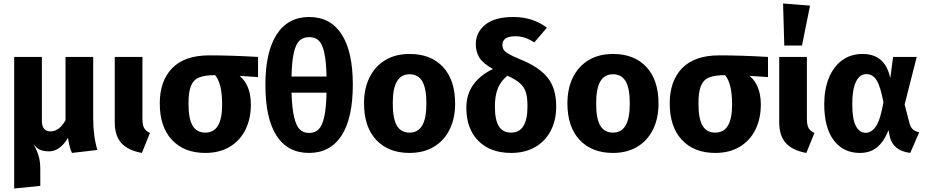

<svg xmlns="http://www.w3.org/2000/svg" viewBox="-20 -856 5290 1096"><path d="M391 17Q382 -2 377.5 -20Q373 -38 368 -69Q347 -33 319.5 -12.5Q292 8 260 8Q230 8 209 -1Q188 -10 171 -34Q191 3 200.5 34Q210 65 210 113V205L61 220V-531H219V-167Q219 -106 269 -106Q292 -106 314 -121.5Q336 -137 354 -170V-531H512V-182Q512 -78 536 0Z M836 -97 790 17Q712 3 673.5 -38.5Q635 -80 635 -159V-531H793V-179Q793 -143 802.5 -125.5Q812 -108 836 -97Z M1453 -416 1348 -423Q1412 -369 1412 -259Q1412 -177 1380.5 -114.5Q1349 -52 1290.5 -17.5Q1232 17 1152 17Q1031 17 961.5 -57.5Q892 -132 892 -266Q892 -394 963 -467Q1034 -540 1175 -540Q1298 -540 1453 -531ZM1248 -259Q1248 -380 1208 -427H1207Q1148 -427 1116 -413.5Q1084 -400 1070 -365.5Q1056 -331 1056 -265Q1056 -178 1079.5 -138.5Q1103 -99 1152 -99Q1200 -99 1224 -138.5Q1248 -178 1248 -259Z M1994 -373Q1994 -181 1929.5 -82Q1865 17 1744 17Q1622 17 1558.5 -81.5Q1495 -180 1495 -372Q1495 -560 1559.5 -659.5Q1624 -759 1745 -759Q1866 -759 1930 -660.5Q1994 -562 1994 -373ZM1644 -419H1844Q1842 -507 1831 -556Q1820 -605 1799.5 -624.5Q1779 -644 1745 -644Q1711 -644 1690 -624.5Q1669 -605 1657.5 -556Q1646 -507 1644 -419ZM1844 -327H1644Q1647 -237 1659 -187Q1671 -137 1691.5 -117Q1712 -97 1744 -97Q1777 -97 1798 -117Q1819 -137 1830.5 -187Q1842 -237 1844 -327Z M2578 -265Q2578 -180 2546.5 -116.5Q2515 -53 2456.5 -18Q2398 17 2318 17Q2197 17 2127.5 -57.5Q2058 -132 2058 -266Q2058 -351 2089.5 -414.5Q2121 -478 2179.5 -513Q2238 -548 2318 -548Q2440 -548 2509 -473.5Q2578 -399 2578 -265ZM2222 -266Q2222 -179 2245.5 -139Q2269 -99 2318 -99Q2366 -99 2390 -139.5Q2414 -180 2414 -265Q2414 -352 2390.5 -392Q2367 -432 2318 -432Q2270 -432 2246 -391.5Q2222 -351 2222 -266Z M3155 -248Q3155 -169 3123.5 -109Q3092 -49 3034 -16Q2976 17 2898 17Q2779 17 2710.5 -52Q2642 -121 2642 -241Q2642 -316 2681 -371.5Q2720 -427 2794 -462Q2737 -494 2716.5 -527Q2696 -560 2696 -604Q2696 -671 2750 -715Q2804 -759 2910 -759Q3021 -759 3102 -698L3030 -614Q3002 -632 2976.5 -640.5Q2951 -649 2921 -649Q2883 -649 2865.5 -636Q2848 -623 2848 -601Q2848 -584 2855 -572.5Q2862 -561 2883 -548.5Q2904 -536 2948 -518Q3057 -474 3106 -413Q3155 -352 3155 -248ZM2991 -249Q2991 -299 2982 -328.5Q2973 -358 2949 -380Q2925 -402 2876 -424Q2837 -391 2821 -349.5Q2805 -308 2805 -247Q2805 -172 2827.5 -135.5Q2850 -99 2898 -99Q2991 -99 2991 -249Z M3739 -265Q3739 -180 3707.5 -116.5Q3676 -53 3617.5 -18Q3559 17 3479 17Q3358 17 3288.5 -57.5Q3219 -132 3219 -266Q3219 -351 3250.5 -414.5Q3282 -478 3340.5 -513Q3399 -548 3479 -548Q3601 -548 3670 -473.5Q3739 -399 3739 -265ZM3383 -266Q3383 -179 3406.5 -139Q3430 -99 3479 -99Q3527 -99 3551 -139.5Q3575 -180 3575 -265Q3575 -352 3551.5 -392Q3528 -432 3479 -432Q3431 -432 3407 -391.5Q3383 -351 3383 -266Z M4364 -416 4259 -423Q4323 -369 4323 -259Q4323 -177 4291.5 -114.5Q4260 -52 4201.5 -17.5Q4143 17 4063 17Q3942 17 3872.5 -57.5Q3803 -132 3803 -266Q3803 -394 3874 -467Q3945 -540 4086 -540Q4209 -540 4364 -531ZM4159 -259Q4159 -380 4119 -427H4118Q4059 -427 4027 -413.5Q3995 -400 3981 -365.5Q3967 -331 3967 -265Q3967 -178 3990.5 -138.5Q4014 -99 4063 -99Q4111 -99 4135 -138.5Q4159 -178 4159 -259Z M4629 -97 4583 17Q4505 3 4466.5 -38.5Q4428 -80 4428 -159V-531H4586V-179Q4586 -143 4595.5 -125.5Q4605 -108 4629 -97ZM4604 -824 4558 -596H4457L4450 -836Z M5062 -410 5078 -531H5213L5144 -260L5171 -155Q5177 -130 5190.5 -118Q5204 -106 5227 -101L5176 17Q5077 4 5059 -77L5052 -113Q5026 -48 4987 -15.5Q4948 17 4888 17Q4794 17 4739.5 -55Q4685 -127 4685 -261Q4685 -345 4711 -410Q4737 -475 4786.5 -511.5Q4836 -548 4904 -548Q5033 -548 5062 -410ZM4845 -261Q4845 -176 4865.5 -137Q4886 -98 4921 -98Q4956 -98 4981 -136Q5006 -174 5023 -272Q5006 -363 4984 -398Q4962 -433 4925 -433Q4888 -433 4866.5 -390Q4845 -347 4845 -261Z"/></svg>

Font: Fira Sans BGR
Style: Bold
Weight: 700
Designer: bBox Type GmbH & Carrois Corporate GbR & Edenspiekermann AG
Foundry: bBox Type GmbH & Carrois Corporate GbR & Edenspiekermann AG
Version: Version 4.301